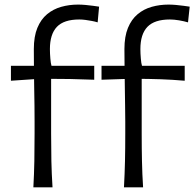

<svg xmlns="http://www.w3.org/2000/svg" viewBox="-20 -804 839 824"><path d="M512 0Q515.2 -58.3 516.4 -112.7Q517.6 -167 517.6 -231.4V-282.5Q517.6 -314.9 516.9 -350.1Q516.3 -385.4 515.8 -423.9Q515.3 -462.5 514.7 -504.7Q514 -547 514 -593.3Q514 -647.5 529.1 -684.2Q544.2 -721 570.6 -743Q596.9 -765.1 631.2 -774.7Q665.4 -784.3 703.3 -784.3Q718.1 -784.3 735.1 -782.8Q752.1 -781.3 768 -779.1Q783.9 -776.9 794.1 -775.4L786.9 -708Q770.3 -713 748.5 -716.7Q726.7 -720.4 709.1 -720.4Q643.2 -720.4 612.8 -688.9Q582.5 -657.3 582.5 -593.4Q582.5 -574.2 584.4 -552.6Q586.2 -531 589.4 -521.7L588.1 -503.1V-231.4Q588.1 -167 589.3 -112.7Q590.4 -58.3 594.1 0ZM415.7 -461.8V-521.7H772.7V-457.5Q719.6 -462.2 668.4 -463.9Q617.1 -465.6 565.4 -465.8H537.5ZM123.2 0Q126.4 -58.3 127.4 -112.7Q128.4 -167 128.4 -231.4V-282.5Q128.4 -314.9 128 -350.1Q127.5 -385.4 126.8 -423.9Q126.1 -462.5 125.7 -504.7Q125.2 -547 125.2 -593.3Q125.2 -647.5 140.3 -684.2Q155.5 -721 182 -743Q208.6 -765.1 242.9 -774.7Q277.1 -784.3 315 -784.3Q329.8 -784.3 346.8 -782.8Q363.8 -781.3 379.5 -779.1Q395.1 -776.9 405.3 -775.4L399.1 -708Q388 -711.5 374.1 -714.1Q360.3 -716.8 346.2 -718.6Q332.2 -720.4 320.3 -720.4Q254.4 -720.4 224.3 -688.9Q194.2 -657.3 194.2 -593.4Q194.2 -574.2 196.1 -552.6Q197.9 -531 201 -521.7L199.4 -503.1V-231.4Q199.4 -167 200.5 -112.7Q201.7 -58.3 205.4 0ZM26.9 -457.5V-521.7H384.4V-461.8Q331.4 -464 279.9 -464.9Q228.3 -465.8 176.6 -465.8H149.2Z"/></svg>

Font: Pinar-VF
Style: Regular
Weight: 300
Designer: Amin Abedi
Version: Version 3.0